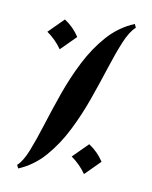

<svg xmlns="http://www.w3.org/2000/svg" viewBox="-74 -634 577 730"><g transform="rotate(10 215.0 -269.0)"><path d="M123 -548.3Q158.2 -525.4 180.7 -490.7L123 -433.1Q100.1 -466.3 65.4 -490.7ZM296.4 -97.2Q331.5 -74.2 354 -39.6L296.4 18.1Q273.4 -15.1 238.8 -39.6ZM46.4 40.5 40 27.8Q61 8.8 78.6 -35.9Q96.2 -80.6 115 -140.6Q133.8 -200.7 157 -266.6Q180.2 -332.5 211.7 -394.5Q243.2 -456.5 286.1 -504.9Q329.1 -553.2 387.7 -577.6L394 -564Q372.1 -544.9 353.5 -500.2Q335 -455.6 315.7 -395.5Q296.4 -335.4 273.2 -269.8Q250 -204.1 219 -142.3Q188 -80.6 146 -32.2Q104 16.1 46.4 40.5Z"/></g></svg>

Font: Lateef ExtraBold
Style: Regular
Weight: 800
Designer: SIL International
Foundry: SIL International
Version: Version 4.200